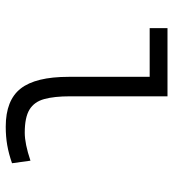

<svg xmlns="http://www.w3.org/2000/svg" viewBox="10 -568 567 626"><g transform="rotate(90 293.0 -254.5)"><path d="M392.6 9.8Q306.2 9.8 268.1 -39.1Q230 -87.9 230 -195.3V-459.5H71.3V-517.6H293.5V-200.2Q293.5 -148.4 302.5 -115.7Q311.5 -83 336.9 -67.6Q362.3 -52.2 412.1 -52.2Q448.2 -52.2 503.4 -70.8L511.7 -10.7Q481 0 452.9 4.9Q424.8 9.8 392.6 9.8Z"/></g></svg>

Font: Caskaydia Cove Light
Style: Regular
Weight: 300
Monospace: yes
Designer: Aaron Bell
Foundry: Saja Typeworks
Version: Version 4.300; ttfautohint (v1.8.3)